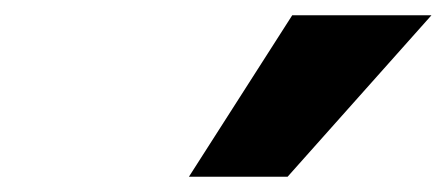

<svg xmlns="http://www.w3.org/2000/svg" viewBox="-20 -793 584 251"><path d="M227 -562 362 -773H544L356 -562Z"/></svg>

Font: Nunito Sans 7pt Black
Style: Italic
Weight: 900
Italic angle: -9°
Version: Version 3.101;gftools[0.9.27]